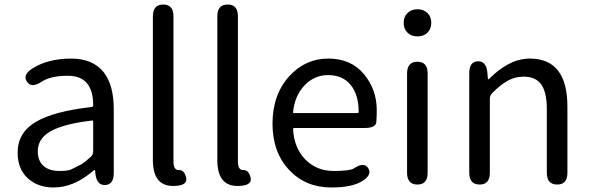

<svg xmlns="http://www.w3.org/2000/svg" viewBox="-20 -816 2614 849"><path d="M217 13Q147 13 102.5 -28Q58 -69 58 -141Q58 -229 137.5 -276.5Q217 -324 386 -343Q392 -344 392 -351Q392 -481 280 -481Q203 -481 163 -454Q119 -425 99 -455Q79 -485 123 -513Q192 -557 295 -557Q391 -557 439 -496Q483 -439 483 -334V-51Q483 0 446 2Q409 5 402 -46L401 -58Q400 -65 398.5 -65Q397 -65 384 -54Q303 13 217 13ZM243 -60Q281 -60 295 -67Q318 -78 341 -90Q350 -95 381 -122Q392 -132 392 -147V-279Q392 -284 387 -283Q259 -268 201 -234Q147 -202 147 -147Q147 -103 175 -80Q200 -60 243 -60Z M656 -108V-744Q656 -796 702 -796Q747 -796 747 -744V-102Q747 -63 771 -64Q795 -65 803 -31Q811 3 756 6Q656 13 656 -108Z M941 -108V-744Q941 -796 987 -796Q1032 -796 1032 -744V-102Q1032 -63 1056 -64Q1080 -65 1088 -31Q1096 3 1041 6Q941 13 941 -108Z M1445 13Q1333 13 1261 -62Q1185 -141 1185 -269.5Q1185 -398 1260 -480Q1331 -557 1431.5 -557Q1532 -557 1589 -488.5Q1646 -420 1646 -329Q1646 -302 1644 -276Q1642 -250 1591 -250H1281Q1276 -250 1276 -245Q1280 -163 1329.5 -111.5Q1379 -60 1456 -60Q1528 -60 1546 -72Q1589 -101 1608 -73Q1627 -44 1583 -16Q1538 13 1445 13ZM1276 -321Q1275 -316 1280 -316H1561Q1566 -316 1566 -321Q1566 -397 1530.5 -440.5Q1495 -484 1431 -484Q1371 -484 1328 -440Q1283 -393 1276 -321Z M1826 0Q1780 0 1780 -52V-491Q1780 -543 1826 -543Q1871 -543 1871 -491V-52Q1871 0 1826 0ZM1826 -655Q1799 -655 1782 -671.5Q1765 -688 1765 -715Q1765 -742 1782 -758.5Q1799 -775 1826 -775Q1853 -775 1870 -758.5Q1887 -742 1887 -715Q1887 -688 1870 -671.5Q1853 -655 1826 -655Z M2101 0Q2055 0 2055 -52V-492Q2055 -543 2092 -545Q2130 -547 2135 -496L2137 -471Q2138 -465 2139.5 -465Q2141 -465 2152 -476Q2186 -509 2224 -530Q2272 -557 2323 -557Q2489 -557 2489 -344V-52Q2489 0 2444 0Q2398 0 2398 -52V-332Q2398 -408 2373.5 -442.5Q2349 -477 2295 -477Q2255 -477 2220 -456Q2191 -439 2157 -405Q2146 -394 2146 -379V-52Q2146 0 2101 0Z"/></svg>

Font: Resource Han Rounded HK
Style: Regular
Weight: 400
Designer: Cyano Hao (round all glyphs); Ryoko NISHIZUKA  (kana, bopomofo & ideographs); Paul D. Hunt (Latin, Greek & Cyrillic); Sa
Foundry: Cyano Hao
Version: 0.990